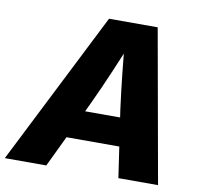

<svg xmlns="http://www.w3.org/2000/svg" viewBox="-112 -814 945 899"><g transform="rotate(10 360.0 -364.0)"><path d="M-32.2 0 335 -727.5H566.4L696.3 0H507.8L460.9 -318.8Q450.2 -398.4 441.2 -483.6Q432.1 -568.8 423.8 -664.6H467.8Q428.2 -569.3 391.8 -484.1Q355.5 -398.9 317.9 -318.8L165 0ZM160.6 -146.5 183.1 -281.2H574.7L552.2 -146.5Z"/></g></svg>

Font: Inter 24pt ExtraBold
Style: Italic
Weight: 800
Italic angle: -9.3988°
Designer: Rasmus Andersson
Foundry: rsms
Version: Version 4.001;git-66647c0bb